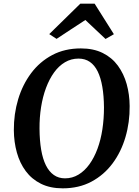

<svg xmlns="http://www.w3.org/2000/svg" viewBox="-20 -1017 756 1047"><path d="M322 10Q253.5 10 203.2 -15Q153 -40 120.5 -83.8Q88 -127.5 72 -185Q56 -242.5 55.5 -307Q55 -395.5 79 -475.5Q103 -555.5 149.8 -618Q196.5 -680.5 264.8 -716.8Q333 -753 421 -753Q490 -753 540.2 -728Q590.5 -703 622.8 -659Q655 -615 670.8 -558.5Q686.5 -502 687 -439Q688 -350.5 664.2 -269.5Q640.5 -188.5 593.8 -125.8Q547 -63 478.8 -26.5Q410.5 10 322 10ZM334.5 -44.5Q374.5 -44.5 408 -64.8Q441.5 -85 467.5 -121Q493.5 -157 511.5 -205.5Q529.5 -254 538.2 -311.2Q547 -368.5 547 -431Q546.5 -494 538 -543.5Q529.5 -593 512.8 -627.2Q496 -661.5 470 -679.5Q444 -697.5 408 -697.5Q368 -697.5 334.2 -677.5Q300.5 -657.5 274.8 -621.8Q249 -586 231 -537.8Q213 -489.5 204 -432.8Q195 -376 195.5 -315Q196 -250.5 204.5 -200.5Q213 -150.5 230.2 -115.8Q247.5 -81 273.5 -62.8Q299.5 -44.5 334.5 -44.5ZM248.5 -831 418 -997H496L601 -830.5L555.5 -804.5Q528 -830 500.5 -856.2Q473 -882.5 445.5 -908Q406 -882.5 367 -856.8Q328 -831 288.5 -805Z"/></svg>

Font: Merriweather 20pt SemiBold
Style: Italic
Weight: 600
Italic angle: -7.8°
Version: Version 2.101